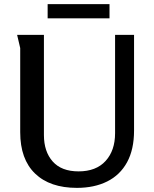

<svg xmlns="http://www.w3.org/2000/svg" viewBox="-20 -899 747 931"><path d="M193 -730V-244Q193 -164 235.5 -116Q278 -68 361 -68Q446 -68 492 -118.5Q538 -169 538 -253V-730H630V-266Q630 -174 596 -112Q562 -50 499.5 -19Q437 12 353 12Q222 12 150 -57.5Q78 -127 78 -258V-666L63 -730ZM211 -879H511V-810H211Z"/></svg>

Font: Rosario Light SemiBold
Style: Regular
Weight: 600
Version: Version 1.101; ttfautohint (v1.8.1.43-b0c9)